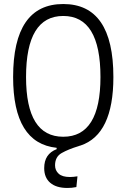

<svg xmlns="http://www.w3.org/2000/svg" viewBox="-20 -723 626 950"><path d="M313 207Q258.3 207 228.5 181.4Q198.7 155.8 198.7 108.9Q198.7 38.6 260.3 15.1V8.3Q44.9 -14.2 44.9 -341.8Q44.9 -703.1 293 -703.1Q541 -703.1 541 -341.8Q541 -57.1 378.4 -2.9Q376.5 -2.4 374.5 -2Q372.1 -1 369.1 0Q317.9 15.6 285.2 34.2Q252.4 52.7 252.4 95.2Q252.4 120.1 270.3 136.5Q288.1 152.8 325.7 152.8Q342.3 152.8 363.3 149.4L357.9 202.6Q346.2 205.1 334.5 206.1Q322.8 207 313 207ZM293 -46.4Q477.1 -46.4 477.1 -341.8Q477.1 -644 293 -644Q108.9 -644 108.9 -341.8Q108.9 -46.4 293 -46.4Z"/></svg>

Font: Caskaydia Cove Light
Style: Regular
Weight: 300
Monospace: yes
Designer: Aaron Bell
Foundry: Saja Typeworks
Version: Version 4.300; ttfautohint (v1.8.3)